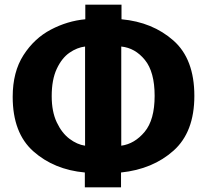

<svg xmlns="http://www.w3.org/2000/svg" viewBox="-20 -739 882 817"><path d="M497 -657Q629 -645 718 -566.5Q807 -488 807 -331Q807 -177 718.5 -98Q630 -19 495 -5V58H341V-5Q210 -17 122 -95Q34 -173 34 -327Q34 -433 80 -504.5Q126 -576 196.5 -613Q267 -650 343 -657V-719H497ZM342 -541Q308 -537 275.5 -514.5Q243 -492 221.5 -446Q200 -400 200 -330Q200 -264 221.5 -218.5Q243 -173 275.5 -148.5Q308 -124 342 -119ZM496 -119Q553 -127 595.5 -178Q638 -229 638 -331Q638 -433 596.5 -484Q555 -535 496 -541Z"/></svg>

Font: BM Euljiro oraeorae
Style: Regular
Weight: 400
Designer: Bongjin Kim; Bomjun Kim; Myungsoo Han; Hyesun Chae; Mikyoung Jeong; Wujin Sim; Minjae Kang; Suwha Jang;
Foundry: Sandoll Inc.
Version: Version 1.000;hotconv 1.0.109;makeexe 2.5.65596